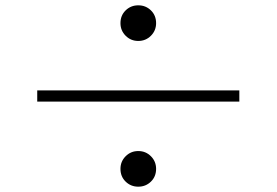

<svg xmlns="http://www.w3.org/2000/svg" viewBox="-20 -729 1040 722"><path d="M433 -642Q433 -671 452.5 -690Q472 -709 500 -709Q528 -709 547.5 -690Q567 -671 567 -642Q567 -614 547.5 -594.5Q528 -575 500 -575Q472 -575 452.5 -594.5Q433 -614 433 -642ZM880 -347H120V-389H880ZM433 -94Q433 -122 452.5 -141.5Q472 -161 500 -161Q528 -161 547.5 -141.5Q567 -122 567 -94Q567 -65 547.5 -46Q528 -27 500 -27Q472 -27 452.5 -46Q433 -65 433 -94Z"/></svg>

Font: Early Summer Mincho Light
Style: Regular
Weight: 300
Designer: GuiWonder
Version: Version 1.002